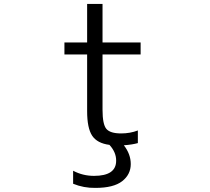

<svg xmlns="http://www.w3.org/2000/svg" viewBox="-20 -710 1040 950"><path d="M341.8 199.2V134.8Q389.6 160.2 445.3 160.2Q555.7 160.2 554.7 84Q554.7 43 521.5 6.8Q460.9 -1 436 -38.6Q411.1 -76.2 411.1 -160.2V-440.4H298.8V-500H411.1V-690.4H487.3V-500H675.8V-440.4H487.3V-167Q487.3 -94.7 506.3 -72.3Q525.4 -49.8 579.1 -49.8Q624 -49.8 662.1 -64.5V-2Q633.8 5.9 592.8 8.8Q627 52.7 627 101.6Q627 153.3 584.5 186.5Q542 219.7 452.1 219.7Q394.5 220.7 341.8 199.2Z"/></svg>

Font: GenEi Gothic M SemiLight
Style: Regular
Weight: 350
Designer: o_tamon (Modified); [Source Han Sans]
Ryoko NISHIZUKA  (kana & ideographs); Paul D. Hunt (Latin, Greek & Cyrillic); Wenl
Version: Version 1.1a;Original Version 1.004